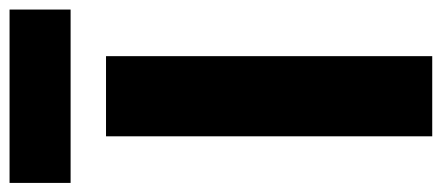

<svg xmlns="http://www.w3.org/2000/svg" viewBox="-314 -660 947 412"><g transform="rotate(-90 160.0 -453.5)"><path d="M74 -700V0H246V-700ZM-26 -776H346V-907H-26Z"/></g></svg>

Font: Jost
Style: Bold
Weight: 700
Version: Version 3.710